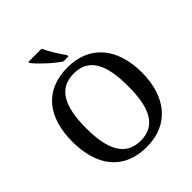

<svg xmlns="http://www.w3.org/2000/svg" viewBox="-251 -1088 1255 1255"><g transform="rotate(-45 377.0 -460.5)"><path d="M386 -771H432V-784C403 -822 364 -886 343 -931H222V-921C247 -886 330 -807 386 -771ZM377 10C583 10 698 -137 698 -358C698 -580 583 -725 378 -725C161 -725 56 -580 56 -359C56 -137 161 10 377 10ZM377 -47C236 -47 182 -162 182 -358C182 -554 236 -668 378 -668C520 -668 571 -554 571 -358C571 -162 520 -47 377 -47Z"/></g></svg>

Font: Noto Serif Vithkuqi Medium
Style: Regular
Weight: 500
Version: Version 1.005